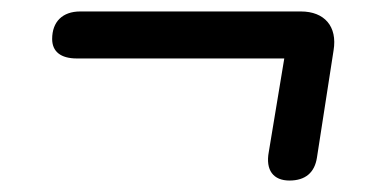

<svg xmlns="http://www.w3.org/2000/svg" viewBox="-20 -449 640 335"><path d="M485 -134C513 -134 529 -148 533 -174L562 -361C569 -403 546 -429 505 -429H120C89 -429 71 -411 71 -381C71 -359 86 -347 114 -347H476L449 -184C443 -152 457 -134 485 -134Z"/></svg>

Font: SN Pro Semibold
Style: Italic
Weight: 600
Italic angle: -9°
Designer: Tobias Whetton
Foundry: Supernotes
Version: Version 1.001;Glyphs 3.2 (3249)